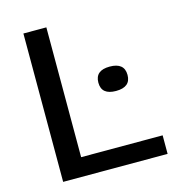

<svg xmlns="http://www.w3.org/2000/svg" viewBox="-110 -832 840 925"><g transform="rotate(-15 310.5 -370.0)"><path d="M91 0V-740H205.5V-92.5H612V0ZM451 -357Q378.5 -357 378.5 -417.5Q378.5 -478.5 451 -478.5Q524 -478.5 524 -417.5Q524 -357 451 -357Z"/></g></svg>

Font: Encode Sans Expanded Expanded Medium
Style: Regular
Weight: 500
Width: 7
Designer: Multiple Designers
Foundry: Impallari Type
Version: Version 3.000; ttfautohint (v1.8.3) -l 8 -r 50 -G 200 -x 14 